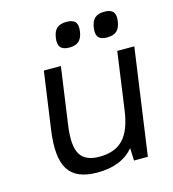

<svg xmlns="http://www.w3.org/2000/svg" viewBox="-105 -774 785 871"><g transform="rotate(-15 287.5 -338.5)"><path d="M417.5 -59.1Q360.8 9.8 245.6 9.8Q147.5 9.8 111.1 -47.1Q74.7 -104 92.3 -230L130.4 -500H210.4L172.4 -230Q159.7 -137.7 183.3 -97.4Q207 -57.1 273.9 -57.1Q346.7 -57.1 385.7 -98.1Q424.8 -139.2 437.5 -230L475.1 -500H555.2L484.9 0H419.9ZM286.6 -687Q315.9 -687 327.4 -673.1Q338.9 -659.2 334.5 -628.9Q330.1 -598.6 314.7 -584.7Q299.3 -570.8 270 -570.8Q240.7 -570.8 228.8 -585Q216.8 -599.1 221.2 -628.9Q225.6 -659.7 241 -673.3Q256.3 -687 286.6 -687ZM464.4 -687Q493.7 -687 505.1 -673.1Q516.6 -659.2 512.2 -628.9Q507.8 -598.6 492.4 -584.7Q477.1 -570.8 447.3 -570.8Q418 -570.8 406.5 -584.7Q395 -598.6 399.4 -628.9Q403.8 -659.7 419.2 -673.3Q434.6 -687 464.4 -687Z"/></g></svg>

Font: Fivo Sans
Style: Italic
Weight: 400
Designer: Alexander Slobzheninov
Foundry: Alexander Slobzheninov
Version: 1.0